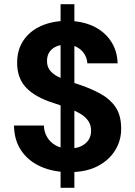

<svg xmlns="http://www.w3.org/2000/svg" viewBox="-20 -812 648 919"><path d="M270 87V-792H336V87ZM312 12Q236 12 176.5 -14Q117 -40 82.5 -90Q48 -140 47 -211H190Q191 -180 206 -155Q221 -130 247.5 -115.5Q274 -101 311 -101Q343 -101 366.5 -111.5Q390 -122 403 -141Q416 -160 416 -186Q416 -214 402 -234Q388 -254 363 -268.5Q338 -283 305.5 -295Q273 -307 236 -319Q150 -346 106 -391.5Q62 -437 62 -511Q62 -574 92.5 -619Q123 -664 177 -688Q231 -712 300 -712Q371 -712 424.5 -687.5Q478 -663 509.5 -617Q541 -571 543 -509H398Q397 -532 384.5 -552.5Q372 -573 350 -585.5Q328 -598 298 -598Q272 -599 250.5 -590Q229 -581 217 -563.5Q205 -546 205 -520Q205 -495 217 -478Q229 -461 251 -448.5Q273 -436 303 -425.5Q333 -415 368 -404Q420 -386 464 -361.5Q508 -337 534 -298Q560 -259 560 -195Q560 -140 531.5 -93Q503 -46 448 -17Q393 12 312 12Z"/></svg>

Font: DM Sans 12pt
Style: Bold
Weight: 700
Version: Version 4.004;gftools[0.9.30]